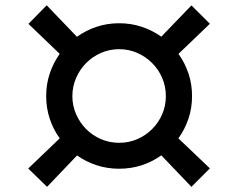

<svg xmlns="http://www.w3.org/2000/svg" viewBox="-20 -765 919 741"><path d="M210.4 -231Q185.5 -265.6 171.9 -306.9Q158.2 -348.1 158.2 -394Q158.2 -439.9 171.9 -481Q185.5 -522 210.4 -557.1L89.8 -672.9L160.2 -744.6L276.9 -623Q311.5 -647.9 352.8 -661.6Q394 -675.3 439.9 -675.3Q485.8 -675.3 526.9 -661.6Q567.9 -647.9 602.5 -623.5L718.8 -744.1L790 -673.3L668.9 -557.1Q693.8 -522 707.5 -481Q721.2 -439.9 721.2 -394Q721.2 -348.1 707.3 -306.9Q693.4 -265.6 668.5 -231L790 -115.2L718.8 -43.9L602.5 -165.5Q567.9 -140.6 526.9 -127.2Q485.8 -113.8 439.9 -113.8Q394 -113.8 353 -127.2Q312 -140.6 277.3 -165L161.6 -43.9L88.9 -114.7ZM259.3 -394Q259.3 -356.9 273.7 -324.2Q288.1 -291.5 312.5 -266.8Q336.9 -242.2 369.9 -228Q402.8 -213.9 439.9 -213.9Q477.1 -213.9 509.8 -228Q542.5 -242.2 567.1 -266.8Q591.8 -291.5 606 -324.2Q620.1 -356.9 620.1 -394Q620.1 -431.2 606 -464.1Q591.8 -497.1 567.1 -521.7Q542.5 -546.4 509.8 -560.8Q477.1 -575.2 439.9 -575.2Q402.8 -575.2 369.9 -560.8Q336.9 -546.4 312.5 -521.7Q288.1 -497.1 273.7 -464.1Q259.3 -431.2 259.3 -394Z"/></svg>

Font: Tauri
Style: Regular
Weight: 400
Designer: Yvonne Schüttler
Foundry: Yvonne Schüttler
Version: Version 1.003; ttfautohint (v0.93.8-669f) -l 13 -r 13 -G 200